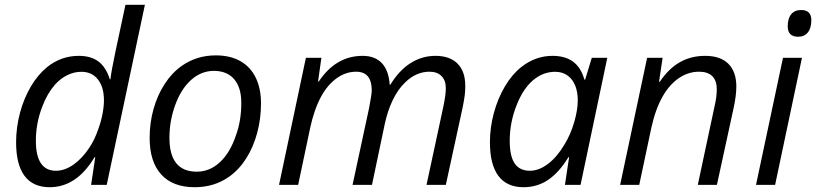

<svg xmlns="http://www.w3.org/2000/svg" viewBox="-20 -780 3443 810"><path d="M47.9 -179.7Q47.9 -242.7 64.5 -304.7Q80.6 -364.3 109.6 -414.1Q138.7 -463.9 177.7 -496.1Q237.3 -544.4 312 -544.4Q363.8 -544.4 395.5 -520.5Q427.2 -496.6 443.4 -445.3H445.8Q449.2 -477.1 466.3 -558.6L509.3 -759.8H591.3L430.2 0H364.3L381.8 -116.7H378.9Q340.3 -52.7 293.2 -21.5Q246.1 9.8 189.5 9.8Q119.1 9.8 83.5 -38.1Q47.9 -85.9 47.9 -179.7ZM356.4 -156.2Q379.4 -190.4 394.5 -234.9Q406.2 -267.1 412.4 -299.1Q418.5 -331.1 418.5 -356.9Q418.5 -412.6 393.1 -444.8Q367.7 -477.1 323.2 -477.1Q292.5 -477.1 264.2 -463.1Q235.8 -449.2 211.9 -422.9Q179.2 -385.3 158.7 -331.1Q131.3 -261.2 131.3 -186Q131.3 -59.6 216.3 -59.6Q252.9 -59.6 289.8 -85.4Q326.7 -111.3 356.4 -156.2Z M611.3 -198.2Q611.3 -261.7 627.7 -320.1Q644 -378.4 674.6 -425.5Q705.1 -472.7 746.6 -502Q810.1 -546.4 890.1 -546.4Q950.7 -546.4 993.4 -522.5Q1036.1 -498.5 1058.6 -452.9Q1081.1 -407.2 1081.1 -343.8Q1081.1 -278.8 1064.9 -219Q1048.8 -159.2 1018.6 -111.6Q988.3 -64 946.8 -34.7Q884.3 9.8 801.3 9.8Q709 9.8 660.2 -43.9Q611.3 -97.7 611.3 -198.2ZM975.6 -209.5Q998 -271 998 -345.7Q998 -410.6 968 -445.8Q938 -481 882.3 -481Q829.1 -481 786.4 -442.9Q743.7 -404.8 718.8 -335.9Q694.8 -269.5 694.8 -198.7Q694.8 -55.7 810.1 -55.7Q864.7 -55.7 908 -95.9Q951.2 -136.2 975.6 -209.5Z M1270.5 -536.1H1335.9L1321.8 -436H1324.7Q1397 -544.4 1509.8 -544.4Q1562 -544.4 1591.1 -513.4Q1620.1 -482.4 1624 -422.9H1627Q1663.6 -482.9 1711.9 -513.7Q1760.3 -544.4 1817.4 -544.4Q1877.4 -544.4 1910.2 -511.7Q1942.9 -479 1942.9 -417.5Q1942.9 -396 1940.7 -378.7Q1938.5 -361.3 1932.1 -328.1L1860.8 0H1779.3L1849.6 -326.7Q1860.8 -378.9 1860.8 -407.7Q1860.8 -440.9 1842.5 -459.2Q1824.2 -477.5 1792 -477.5Q1763.7 -477.5 1737.8 -466.1Q1711.9 -454.6 1689.5 -432.6Q1659.2 -403.8 1637.2 -358.4Q1615.2 -313 1603 -255.9L1549.3 0H1467.3L1537.1 -324.2Q1548.3 -382.8 1548.3 -398.4Q1548.3 -477.5 1482.4 -477.5Q1439.5 -477.5 1401.1 -450.4Q1362.8 -423.3 1335.4 -374Q1305.2 -318.4 1288.6 -240.7L1237.8 0H1157.2Z M2046.9 -179.7Q2046.9 -242.2 2063.5 -303.5Q2080.1 -364.7 2110.1 -415.5Q2140.1 -466.3 2179.7 -497.6Q2239.3 -544.4 2311 -544.4Q2364.3 -544.4 2397.7 -519.8Q2431.2 -495.1 2445.3 -444.3H2448.7L2476.6 -536.1H2542L2429.2 0H2363.3L2380.9 -116.7H2377.9Q2339.4 -53.2 2293.2 -21.7Q2247.1 9.8 2188.5 9.8Q2118.2 9.8 2082.5 -38.1Q2046.9 -85.9 2046.9 -179.7ZM2360.8 -169.4Q2387.2 -211.9 2402.3 -264.2Q2417.5 -316.4 2417.5 -356.9Q2417.5 -391.1 2407.2 -417.5Q2397 -443.8 2376.5 -460Q2354 -477.1 2322.3 -477.1Q2270.5 -477.1 2228.5 -441.2Q2186.5 -405.3 2159.7 -336.9Q2130.4 -263.7 2130.4 -186Q2130.4 -121.1 2151.4 -90.3Q2172.4 -59.6 2215.3 -59.6Q2253.9 -59.6 2292.2 -88.9Q2330.6 -118.2 2360.8 -169.4Z M2710 -536.1H2775.4L2760.3 -435.1H2763.7Q2800.3 -490.2 2847.7 -517.3Q2895 -544.4 2955.1 -544.4Q3019 -544.4 3052.7 -511Q3086.4 -477.5 3086.4 -415Q3086.4 -376 3074.2 -320.8L3004.4 0H2923.8L2994.1 -329.6Q3003.9 -370.6 3003.9 -403.8Q3003.9 -439.5 2985.1 -458.5Q2966.3 -477.5 2929.2 -477.5Q2883.8 -477.5 2844 -450.4Q2804.2 -423.3 2776.4 -374.5Q2745.6 -321.3 2728 -241.7L2676.8 0H2596.2Z M3283.2 -536.1H3363.3L3250 0H3169.4ZM3303.2 -668.9Q3303.2 -702.1 3317.9 -720Q3332.5 -737.8 3359.9 -737.8Q3402.8 -737.8 3402.8 -694.8Q3402.8 -661.6 3388.2 -643.3Q3373.5 -625 3347.2 -625Q3303.2 -625 3303.2 -668.9Z"/></svg>

Font: Viking Open Sans
Style: Italic
Weight: 400
Italic angle: -12°
Foundry: Ascender Corporation
Version: Version 2.000